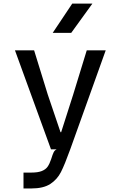

<svg xmlns="http://www.w3.org/2000/svg" viewBox="-20 -823 640 1058"><path d="M109.5 215.5V128H152.5Q189 128 210.2 119.5Q231.5 111 242.2 95.8Q253 80.5 261.5 55Q270.5 26 276 15.5Q281.5 5 292 0H261L62.5 -545.5H168L243.5 -301L313.5 -94.5H317L383 -301L458 -545.5H562.5L367 0Q336.5 84.5 315.8 125.2Q295 166 257 190.8Q219 215.5 152.5 215.5ZM372.5 -642H270.5L378 -803H489Z"/></svg>

Font: SplineSansMono30
Style: Regular
Weight: 400
Designer: Eben Sorkin, Mirko Velimirovic
Foundry: Sorkin Type
Version: Version 1.000